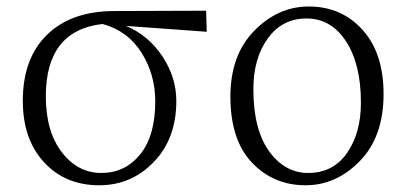

<svg xmlns="http://www.w3.org/2000/svg" viewBox="-20 -545 1225 579"><path d="M285.2 -23.4Q357.4 -23.4 402.8 -79.6Q448.2 -135.7 448.2 -239.3Q448.2 -320.3 406.7 -386.2Q365.2 -452.1 289.1 -472.7Q118.2 -453.1 118.2 -254.9Q118.2 -148.4 166.5 -85.9Q214.8 -23.4 285.2 -23.4ZM603.5 -449.2 360.4 -466.8Q428.7 -437.5 470.2 -374.5Q511.7 -311.5 511.7 -240.2Q511.7 -127 443.8 -56.6Q376 13.7 279.3 13.7Q176.8 13.7 112.8 -55.7Q48.8 -125 48.8 -241.2Q48.8 -369.1 122.1 -440.4Q195.3 -511.7 325.2 -511.7L601.6 -512.7Z M901.4 13.7Q804.7 13.7 739.7 -54.7Q674.8 -123 674.8 -253.9Q674.8 -378.9 746.6 -452.1Q818.4 -525.4 911.1 -525.4Q1009.8 -525.4 1073.2 -455.1Q1136.7 -384.8 1136.7 -261.7Q1136.7 -132.8 1065.4 -59.6Q994.1 13.7 901.4 13.7ZM909.2 -23.4Q984.4 -23.4 1026.4 -83.5Q1068.4 -143.6 1068.4 -235.4Q1068.4 -351.6 1023.4 -420.4Q978.5 -489.3 904.3 -489.3Q831.1 -489.3 787.6 -429.2Q744.1 -369.1 744.1 -276.4Q744.1 -154.3 791.5 -88.9Q838.9 -23.4 909.2 -23.4Z"/></svg>

Font: Bpmf Zihi Serif Light
Style: Light
Weight: 300
Foundry: But Ko
Version: Version 1.320